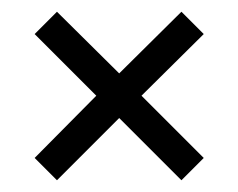

<svg xmlns="http://www.w3.org/2000/svg" viewBox="-20 -513 406 327"><path d="M327 -244 221 -350 327 -455 289 -493 183 -388 77 -493 39 -455 144 -350 39 -244 77 -206 183 -312 289 -206Z"/></svg>

Font: VL Bebas Neue Regular
Style: Regular
Weight: 400
Designer: Ryoichi Tsunekawa
Foundry: Ryoichi Tsunekawa
Version: Version 001.003